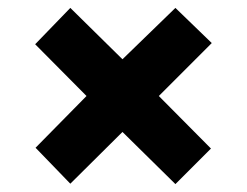

<svg xmlns="http://www.w3.org/2000/svg" viewBox="-20 -596 626 486"><path d="M424 -576 516 -487 382 -353 514 -220 424 -130 290 -262 158 -131 70 -222 199 -353 69 -484 158 -576 290 -446Z"/></svg>

Font: Noto Sans Khmer Black
Style: Regular
Weight: 900
Version: Version 2.003